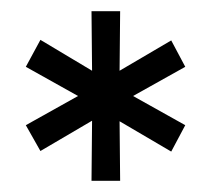

<svg xmlns="http://www.w3.org/2000/svg" viewBox="-20 -741 377 342"><path d="M143 -721H194L193 -615L285 -669L310 -622L217 -570L310 -518L285 -471L193 -525L194 -419H143L144 -526L52 -472L26 -518L119 -570L26 -622L52 -670L144 -615Z"/></svg>

Font: Montserrat arm
Style: Regular
Weight: 400
Designer: Julieta Ulanovsky
Foundry: Julieta Ulanovsky
Version: Version 6.000;PS 006.000;hotconv 1.0.88;makeotf.lib2.5.64775